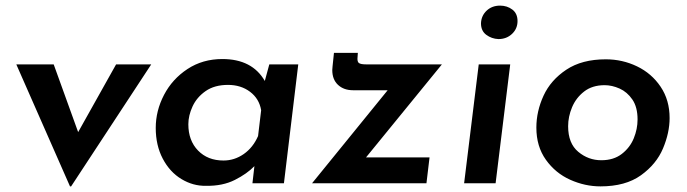

<svg xmlns="http://www.w3.org/2000/svg" viewBox="-20 -652 2443 683"><path d="M518 -423 233 11H229L38 -423H171L258 -182L393 -423Z M1041 -423 990 0H878L885 -61Q859 -34 815.5 -12Q772 10 713 9Q667 10 625.5 -15Q584 -40 559 -87.5Q534 -135 534 -197Q534 -258 563.5 -314.5Q593 -371 647 -406.5Q701 -442 771 -442Q877 -442 922 -364L938 -423ZM909 -260Q902 -301 869.5 -325.5Q837 -350 791 -350Q743 -350 711.5 -328Q680 -306 665 -273.5Q650 -241 650 -210Q650 -152 684.5 -116.5Q719 -81 775 -81Q814 -81 847 -104Q880 -127 898 -168Z M1282 -92H1508L1497 0H1090L1359 -331H1236Q1203 -331 1182.5 -350Q1162 -369 1162 -403L1163 -416L1168 -464H1253L1252 -450Q1250 -433 1256.5 -428Q1263 -423 1282 -423H1552Z M1795 -423 1743 0H1631L1683 -423ZM1759 -632Q1784 -632 1802.5 -618Q1821 -604 1821 -577Q1821 -550 1801.5 -531.5Q1782 -513 1753 -513Q1729 -514 1710 -528Q1691 -542 1691 -569Q1692 -596 1711 -614Q1730 -632 1759 -632Z M1888 -198Q1888 -256 1913.5 -311.5Q1939 -367 1994.5 -404Q2050 -441 2135 -441Q2194 -441 2246 -416Q2298 -391 2330 -343.5Q2362 -296 2362 -232Q2362 -180 2338.5 -124Q2315 -68 2260 -28.5Q2205 11 2116 11Q2061 11 2008.5 -12.5Q1956 -36 1922 -83.5Q1888 -131 1888 -198ZM2248 -227Q2248 -271 2229.5 -298Q2211 -325 2184 -337Q2157 -349 2131 -349Q2087 -349 2058 -326.5Q2029 -304 2015 -270.5Q2001 -237 2001 -203Q2001 -142 2037 -112Q2073 -82 2119 -82Q2163 -82 2192 -104.5Q2221 -127 2234.5 -160Q2248 -193 2248 -227Z"/></svg>

Font: Josefin Sans SemiBold
Style: Italic
Weight: 600
Italic angle: -7°
Designer: Santiago Orozco
Foundry: Typemade
Version: Version 2.000